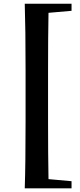

<svg xmlns="http://www.w3.org/2000/svg" viewBox="-20 -830 427 1030"><path d="M363.8 -772 240.2 -761.2Q237.8 -633.8 237.8 -451.2V-179.2Q237.8 2 240.2 130.9L363.8 142.1V180.2H112.8Q117.2 48.3 117.2 -179.2V-451.2Q117.2 -675.8 112.8 -810.1H363.8Z"/></svg>

Font: Noto Serif JP Black
Style: Regular
Weight: 900
Designer: Ryoko NISHIZUKA  (kana & ideographs); Frank Grießhammer (Latin, Greek & Cyrillic); Wenlong ZHANG  (bopomofo); Sandoll Co
Foundry: Adobe Systems Incorporated
Version: Version 1.001;PS 1.001;hotconv 16.6.54;makeotf.lib2.5.65590